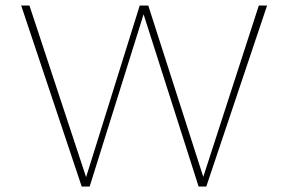

<svg xmlns="http://www.w3.org/2000/svg" viewBox="-20 -678 1048 698"><path d="M921 -658H951L730 0H702L502 -626L306 0H277L57 -658H87L293 -34L488 -658H519L719 -35Z"/></svg>

Font: EauTestInfant Extralight
Style: Regular
Weight: 250
Designer: Christian Thalmann (Catharsis Fonts)
Version: Version 0.001;PS 000.001;hotconv 1.0.88;makeotf.lib2.5.64775